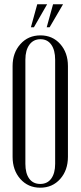

<svg xmlns="http://www.w3.org/2000/svg" viewBox="-20 -873 378 901"><path d="M212.9 -745.1H199.2L229 -853H275.9ZM139.2 -745.1H125L154.8 -853H201.2ZM39.1 -137.2V-563Q39.1 -625 75.7 -666Q112.3 -707 169.9 -707Q226.6 -707 262.7 -666.3Q298.8 -625.5 298.8 -563V-137.2Q298.8 -74.2 262.5 -33.2Q226.1 7.8 168.9 7.8Q111.8 7.8 75.4 -33.2Q39.1 -74.2 39.1 -137.2ZM99.1 -592.8V-104Q99.1 -59.6 117.2 -34.7Q135.3 -9.8 168.9 -9.8Q202.1 -9.8 220.5 -34.9Q238.8 -60.1 238.8 -104V-592.8Q238.8 -637.7 220.7 -663.3Q202.6 -689 169.9 -689Q136.7 -689 117.9 -663.1Q99.1 -637.2 99.1 -592.8Z"/></svg>

Font: Moniqa Narrow Heading
Style: Regular
Weight: 400
Width: 4
Designer: Rajesh Rajput
Foundry: Rajesh Rajput
Version: Version 1.000